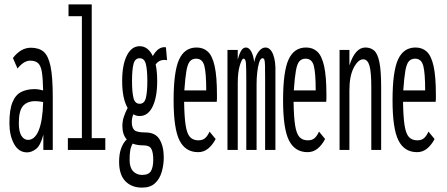

<svg xmlns="http://www.w3.org/2000/svg" viewBox="-20 -685 2040 877"><path d="M104 11Q65 11 44 -28Q23 -67 23 -122Q23 -184 37 -218Q51 -252 77 -265Q103 -278 138 -278Q147 -278 156.5 -276.5Q166 -275 177 -272Q176 -325 171.5 -354.5Q167 -384 154.5 -396Q142 -408 118 -408Q89 -408 60 -372L39 -420Q75 -467 121 -467Q158 -467 179.5 -448.5Q201 -430 211 -381.5Q221 -333 221 -243V0H178V-70Q165 -20 144.5 -4.5Q124 11 104 11ZM66 -123Q66 -83 78 -64.5Q90 -46 108 -46Q139 -46 157 -90Q175 -134 177 -219Q156 -223 141 -223Q105 -223 85.5 -201.5Q66 -180 66 -123Z M290 0V-54H354V-611H293V-665H399V-54H461V0Z M618 -155Q602 -155 589 -163Q582 -146 582 -127Q582 -103 593 -91.5Q604 -80 644 -80Q690 -80 709 -48Q728 -16 728 34Q728 69 718.5 101Q709 133 687.5 152.5Q666 172 629 172Q581 172 552.5 142.5Q524 113 524 54Q524 17 534 -9Q544 -35 559 -48Q539 -70 539 -110Q539 -132 546 -152.5Q553 -173 563 -192Q538 -235 538 -315Q538 -389 559.5 -431.5Q581 -474 618 -474Q656 -474 678 -429Q703 -474 738 -469L743 -410Q728 -413 715 -409Q702 -405 691 -391Q698 -358 698 -315Q698 -241 677 -198Q656 -155 618 -155ZM618 -211Q640 -211 646.5 -238.5Q653 -266 653 -315Q653 -364 646.5 -391.5Q640 -419 618 -419Q596 -419 589.5 -391.5Q583 -364 583 -315Q583 -266 589.5 -238.5Q596 -211 618 -211ZM572 46Q572 80 588 97Q604 114 629 114Q660 114 670 95.5Q680 77 680 45Q680 12 671.5 -4.5Q663 -21 636 -21Q606 -21 586 -29Q578 -15 575 1.5Q572 18 572 46Z M885 10Q827 10 800 -43.5Q773 -97 773 -227Q773 -358 798 -413Q823 -468 878 -468Q909 -468 929.5 -449Q950 -430 960.5 -383Q971 -336 971 -251Q971 -241 971 -234.5Q971 -228 970 -220H821Q822 -151 828 -112.5Q834 -74 848 -59Q862 -44 886 -44Q907 -44 918.5 -55.5Q930 -67 937 -84L965 -50Q951 -23 931 -6.5Q911 10 885 10ZM822 -272H922Q922 -351 913.5 -384Q905 -417 876 -417Q858 -417 847.5 -405Q837 -393 831.5 -361.5Q826 -330 822 -272Z M1019 0V-457H1066V-412Q1072 -437 1081 -452.5Q1090 -468 1103 -468Q1118 -468 1128 -449Q1138 -430 1141 -401Q1147 -431 1161.5 -449.5Q1176 -468 1192 -468Q1215 -468 1227.5 -436.5Q1240 -405 1238 -351V0H1191V-324Q1191 -366 1190.5 -386Q1190 -406 1187.5 -412.5Q1185 -419 1179 -419Q1170 -419 1164 -400.5Q1158 -382 1155 -355Q1152 -328 1152 -302V0H1105V-318Q1105 -375 1103.5 -396Q1102 -417 1092 -417Q1085 -417 1075.5 -386.5Q1066 -356 1066 -305V0Z M1385 10Q1327 10 1300 -43.5Q1273 -97 1273 -227Q1273 -358 1298 -413Q1323 -468 1378 -468Q1409 -468 1429.5 -449Q1450 -430 1460.5 -383Q1471 -336 1471 -251Q1471 -241 1471 -234.5Q1471 -228 1470 -220H1321Q1322 -151 1328 -112.5Q1334 -74 1348 -59Q1362 -44 1386 -44Q1407 -44 1418.5 -55.5Q1430 -67 1437 -84L1465 -50Q1451 -23 1431 -6.5Q1411 10 1385 10ZM1322 -272H1422Q1422 -351 1413.5 -384Q1405 -417 1376 -417Q1358 -417 1347.5 -405Q1337 -393 1331.5 -361.5Q1326 -330 1322 -272Z M1531 0V-457H1576V-386Q1602 -468 1649 -468Q1673 -468 1689 -454Q1705 -440 1713 -401Q1721 -362 1721 -287V0H1676V-285Q1676 -357 1667.5 -385.5Q1659 -414 1639 -414Q1616 -414 1596 -376Q1576 -338 1576 -273V0Z M1885 10Q1827 10 1800 -43.5Q1773 -97 1773 -227Q1773 -358 1798 -413Q1823 -468 1878 -468Q1909 -468 1929.5 -449Q1950 -430 1960.5 -383Q1971 -336 1971 -251Q1971 -241 1971 -234.5Q1971 -228 1970 -220H1821Q1822 -151 1828 -112.5Q1834 -74 1848 -59Q1862 -44 1886 -44Q1907 -44 1918.5 -55.5Q1930 -67 1937 -84L1965 -50Q1951 -23 1931 -6.5Q1911 10 1885 10ZM1822 -272H1922Q1922 -351 1913.5 -384Q1905 -417 1876 -417Q1858 -417 1847.5 -405Q1837 -393 1831.5 -361.5Q1826 -330 1822 -272Z"/></svg>

Font: Inconsolata UltraCondensed
Style: Regular
Weight: 400
Width: 1
Monospace: yes
Designer: Raph Levien, Cyreal, Brenton Simpson
Foundry: Raph Levien, Cyreal, Google
Version: Version 3.001; ttfautohint (v1.8.2.53-6de2)